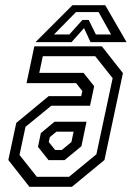

<svg xmlns="http://www.w3.org/2000/svg" viewBox="-20 -718 506 738"><path d="M93 0 12 -103 42.5 -245.5 167 -348.5H292L296.5 -368L272.5 -398.5H82L112 -540H371.5L452.5 -437L381.5 -103L256.5 0ZM121.5 -38.5H245.5L350.5 -125L413 -417.5L346 -502H144.5L131 -438H301L342 -386.5L326 -311.5H177L78 -230.5L55 -122.5ZM166.5 -102.5 126 -153.5 137 -206.5 189.5 -250H312.5L293 -156L228 -102.5ZM192 -141.5H217.5L254.5 -172L263 -212H197L171.5 -191L167.5 -172ZM258.5 -698H384.5L466.5 -556H328L303 -610L255 -556H116.5ZM272 -671.5 187.5 -585.5H246.5L297 -641.5H321L348.5 -585.5H407L359 -671.5Z"/></svg>

Font: Tourney Condensed Regular
Style: Italic
Weight: 400
Width: 3
Italic angle: -12°
Designer: Tyler Finck
Foundry: Etcetera Type Co
Version: Version 1.010; ttfautohint (v1.8.3)